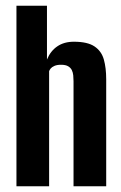

<svg xmlns="http://www.w3.org/2000/svg" viewBox="-20 -650 421 670"><path d="M37.4 0V-630H143.9V-442.2Q156.2 -472.1 179.9 -488.2Q203.5 -504.4 237.8 -504.4Q285.6 -504.4 309.9 -487.9Q334.2 -471.5 342.4 -442.2Q350.6 -412.9 350.6 -373.4V0H236.6V-366.4Q236.6 -376.9 235.6 -387Q234.6 -397.1 230.6 -405.4Q226.5 -413.6 217.7 -418.8Q209 -424 192.8 -424Q179 -424 169.9 -420Q160.9 -416 156.8 -410.9Q152.8 -405.8 151.4 -401.6V0Z"/></svg>

Font: Alumni Sans SC Thin
Style: Regular
Weight: 100
Designer: Robert E. Leuschke
Foundry: Robert E. Leuschke
Version: Version 1.018